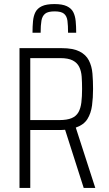

<svg xmlns="http://www.w3.org/2000/svg" viewBox="-20 -925 535 945"><path d="M76 0V-688H284Q339 -688 371 -672Q403 -656 417.5 -627.5Q432 -599 435 -563Q438 -527 438 -487Q438 -444 433 -406Q428 -368 410.5 -339.5Q393 -311 353 -297L449 0H392L297 -297L325 -289Q318 -288 304 -286.5Q290 -285 278 -285H129V0ZM129 -334H272Q310 -334 332.5 -343.5Q355 -353 366 -372.5Q377 -392 380.5 -421Q384 -450 384 -487Q384 -520 382 -547.5Q380 -575 370 -595.5Q360 -616 338 -627.5Q316 -639 276 -639H129ZM248 -905Q287 -905 309 -894.5Q331 -884 340.5 -865.5Q350 -847 352.5 -821Q355 -795 355 -764H315Q315 -799 312 -822.5Q309 -846 295 -857.5Q281 -869 249 -869Q216 -869 202 -857.5Q188 -846 184 -823.5Q180 -801 180 -764H140Q140 -795 142.5 -821Q145 -847 154.5 -865.5Q164 -884 186 -894.5Q208 -905 248 -905Z"/></svg>

Font: Saira Condensed Light
Style: Regular
Weight: 300
Width: 3
Designer: Hector Gatti with collaboration of the Omnibus-Type team
Foundry: Omnibus-Type
Version: Version 1.101